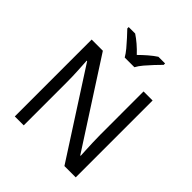

<svg xmlns="http://www.w3.org/2000/svg" viewBox="-251 -1103 1261 1261"><g transform="rotate(45 380.0 -472.0)"><path d="M663 0H558L176 -593H172Q174 -558 177 -506Q180 -454 180 -399V0H97V-714H201L582 -123H586Q585 -139 583.5 -171Q582 -203 580.5 -241Q579 -279 579 -311V-714H663ZM334 -784Q321 -807 299 -833.5Q277 -860 253 -886Q229 -912 211 -931V-944H271Q297 -927 325 -903Q353 -879 378 -852Q405 -879 433 -903Q461 -927 487 -944H549V-931Q530 -912 505.5 -886Q481 -860 458.5 -833.5Q436 -807 424 -784Z"/></g></svg>

Font: Noto Sans Batak
Style: Regular
Weight: 400
Designer: Monotype Design Team
Foundry: Monotype Imaging Inc.
Version: Version 2.002; ttfautohint (v1.8.4.7-5d5b)